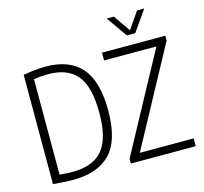

<svg xmlns="http://www.w3.org/2000/svg" viewBox="-129 -1090 1316 1240"><g transform="rotate(-15 528.5 -470.0)"><path d="M211 5.5Q152.5 5.5 76.5 -2V-732.5Q111.5 -739 150 -743.2Q188.5 -747.5 227 -747.5Q385.5 -747.5 465 -656Q544.5 -564.5 544.5 -370Q544.5 -170 459.8 -82.2Q375 5.5 211 5.5ZM219.5 -45.5Q308 -45.5 367 -77.5Q426 -109.5 455.5 -180.8Q485 -252 485 -370Q485 -544 422.5 -620Q360 -696 228.5 -696Q206.5 -696 182 -694Q157.5 -692 133.5 -688.5V-50Q157 -47.5 177.8 -46.5Q198.5 -45.5 219.5 -45.5ZM597 0V-32.5L952 -688H602V-740H1025.5V-707.5L670.5 -52H1030.5V0ZM786 -806 688.5 -945H736.5L814 -833L891.5 -945H939.5L842 -806Z"/></g></svg>

Font: Encode Sans Condensed Condensed Light
Style: Regular
Weight: 300
Width: 3
Designer: Multiple Designers
Foundry: Impallari Type
Version: Version 3.000; ttfautohint (v1.8.3) -l 8 -r 50 -G 200 -x 14 